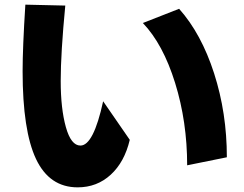

<svg xmlns="http://www.w3.org/2000/svg" viewBox="-20 -762 1040 817"><path d="M76.2 -459Q76.2 -558.6 87.9 -742.2L257.8 -738.3Q238.3 -535.2 238.3 -417.5Q238.3 -299.8 260.3 -221.2Q282.2 -142.6 322.3 -142.6Q377.9 -142.6 418.9 -331.1L532.2 -167Q509.8 -72.3 451.2 -18.6Q392.6 35.2 310.5 35.2Q190.4 35.2 133.3 -85.4Q76.2 -206.1 76.2 -459ZM587.9 -664.1 742.2 -724.6Q836.9 -618.2 891.1 -449.7Q945.3 -281.2 945.3 -92.8L776.4 -58.6Q776.4 -244.1 725.1 -409.2Q673.8 -574.2 587.9 -664.1Z"/></svg>

Font: GenEi M Gothic v2 Heavy
Style: Regular
Weight: 800
Version: Version 2.0